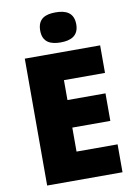

<svg xmlns="http://www.w3.org/2000/svg" viewBox="-100 -1001 750 1064"><g transform="rotate(-10 274.5 -468.5)"><path d="M289 -937C233 -937 188 -920 188 -852C188 -786 233 -768 289 -768C344 -768 391 -786 391 -852C391 -920 344 -937 289 -937ZM501 0V-157H270V-292H484V-447H270V-559H501V-714H77V0Z"/></g></svg>

Font: Noto Sans Sinhala UI Black
Style: Regular
Weight: 900
Designer: Jelle Bosma - Monotype Design Team
Foundry: Monotype Imaging Inc.
Version: Version 2.006